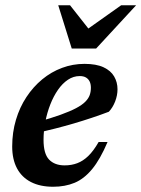

<svg xmlns="http://www.w3.org/2000/svg" viewBox="-20 -700 539 732"><path d="M284 -410Q260 -410 239 -396Q218 -382 201 -357.5Q184 -333 171.8 -301.8Q159.5 -270.5 152.8 -235.8Q146 -201 146 -167Q146 -113.5 167.2 -91.5Q188.5 -69.5 226.5 -69.5Q252.5 -69.5 274.5 -77.8Q296.5 -86 316.5 -105.2Q336.5 -124.5 356 -158.5H390Q362 -92.5 331.2 -55.2Q300.5 -18 264.2 -3Q228 12 182.5 12Q133 12 98 -6Q63 -24 44.8 -58.2Q26.5 -92.5 26.5 -141.5Q26.5 -195.5 40.8 -243.2Q55 -291 80.8 -330Q106.5 -369 141 -397.5Q175.5 -426 216.5 -441.2Q257.5 -456.5 302 -456.5Q347 -456.5 374.8 -443.5Q402.5 -430.5 415.2 -408.5Q428 -386.5 428 -359.5Q428 -336.5 419 -313.2Q410 -290 395 -274Q363.5 -262 329.8 -250.8Q296 -239.5 261 -229.2Q226 -219 190.8 -210Q155.5 -201 121 -193L123 -235Q175 -249.5 211 -262.5Q247 -275.5 269.8 -287.5Q292.5 -299.5 304.8 -311.8Q317 -324 321.8 -337Q326.5 -350 326.5 -365.5Q326.5 -379.5 321.8 -389.2Q317 -399 307.8 -404.5Q298.5 -410 284 -410ZM499 -680 346.5 -515H253.5L202 -680H247L328.5 -576.5H296L442 -680Z"/></svg>

Font: Newsreader 16pt 16pt SemiBold
Style: Italic
Weight: 600
Italic angle: -17°
Version: Version 1.003